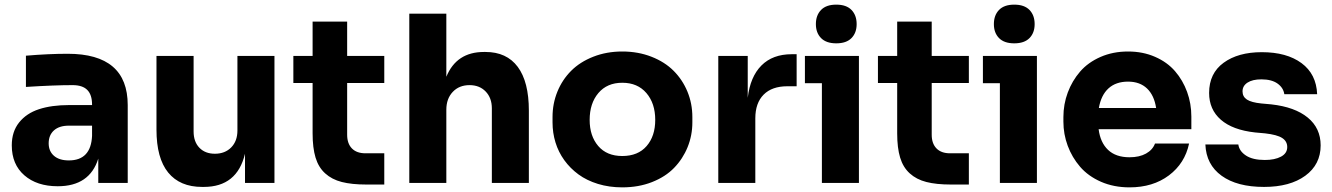

<svg xmlns="http://www.w3.org/2000/svg" viewBox="-20 -789 5746 828"><path d="M229 14.2Q139.2 14.2 85 -33Q30.8 -80.1 30.8 -162.1Q30.8 -221.2 62.3 -260.7Q93.8 -300.3 148.2 -318.1Q202.6 -335.9 277.8 -335.9H377V-337.9Q377 -380.4 356.4 -401.1Q335.9 -421.9 293 -421.9Q213.9 -421.9 91.8 -414.1V-548.8Q189.5 -557.1 272 -557.1Q530.8 -557.1 530.8 -335.9V0H403.8V-105Q366.7 14.2 229 14.2ZM276.9 -97.2Q372.1 -97.2 377 -203.1V-247.1H276.9Q235.4 -247.1 212.6 -226.6Q189.9 -206.1 189.9 -170.9Q189.9 -137.2 212.6 -117.2Q235.4 -97.2 276.9 -97.2Z M858.9 17.1H851.6Q755.9 17.1 705.3 -44.9Q654.8 -106.9 654.8 -230V-547.9H814.9V-222.2Q814.9 -177.7 839.8 -151.9Q864.7 -126 906.7 -126Q950.2 -126 977.1 -153.3Q1003.9 -180.7 1003.9 -226.1V-547.9H1163.6V0H1036.6V-126Q1002.4 17.1 858.9 17.1Z M1637.2 6.8H1560.1Q1496.6 6.8 1453.9 -4.2Q1411.1 -15.1 1382.3 -41.3Q1353.5 -67.4 1340.8 -109.4Q1328.1 -151.4 1328.1 -213.9V-431.2H1245.1V-547.9H1328.1V-695.8H1477.1V-547.9H1637.2V-431.2H1477.1V-208Q1477.1 -169.9 1497.6 -148.9Q1518.1 -127.9 1556.2 -127.9H1637.2Z M1904.8 0H1745.1V-730H1904.8V-458Q1948.7 -564.9 2066.9 -564.9H2073.7Q2165 -564.9 2212.9 -500.5Q2260.7 -436 2260.7 -312V0H2101.1V-321.8Q2101.1 -366.7 2074.5 -394.3Q2047.9 -421.9 2004.9 -421.9Q1960 -421.9 1932.4 -392.6Q1904.8 -363.3 1904.8 -315.9Z M2663.6 19Q2607.4 19 2558.8 4.2Q2510.3 -10.7 2474.6 -36.9Q2439 -63 2413.6 -98.1Q2388.2 -133.3 2375.5 -174.8Q2362.8 -216.3 2362.8 -261.2V-284.2Q2362.8 -342.3 2383.8 -393.8Q2404.8 -445.3 2443.1 -483.6Q2481.4 -522 2538.6 -544.4Q2595.7 -566.9 2663.6 -566.9Q2731.9 -566.9 2789.3 -544.4Q2846.7 -522 2885 -483.6Q2923.3 -445.3 2944.6 -393.8Q2965.8 -342.3 2965.8 -284.2V-261.2Q2965.8 -205.1 2945.3 -154.5Q2924.8 -104 2887.2 -65.2Q2849.6 -26.4 2791.7 -3.7Q2733.9 19 2663.6 19ZM2663.6 -116.2Q2731.4 -116.2 2768.6 -159.2Q2805.7 -202.1 2805.7 -272Q2805.7 -343.3 2767.6 -387.7Q2729.5 -432.1 2663.6 -432.1Q2598.1 -432.1 2560.5 -387.7Q2522.9 -343.3 2522.9 -272Q2522.9 -202.6 2559.8 -159.4Q2596.7 -116.2 2663.6 -116.2Z M3237.3 0H3077.6V-547.9H3204.6V-367.2Q3215.3 -458 3263.7 -506.6Q3312 -555.2 3394.5 -555.2H3415.5V-417H3375.5Q3309.1 -417 3273.2 -380.9Q3237.3 -344.7 3237.3 -278.8Z M3498.5 -685.1Q3498.5 -723.1 3520.8 -746.1Q3543 -769 3586.4 -769Q3629.9 -769 3652.1 -746.1Q3674.3 -723.1 3674.3 -685.1Q3674.3 -647.5 3652.1 -624.8Q3629.9 -602.1 3586.4 -602.1Q3543 -602.1 3520.8 -624.8Q3498.5 -647.5 3498.5 -685.1ZM3684.1 0H3524.4V-430.2H3451.2V-547.9H3684.1Z M4158.2 6.8H4081.1Q4017.6 6.8 3974.9 -4.2Q3932.1 -15.1 3903.3 -41.3Q3874.5 -67.4 3861.8 -109.4Q3849.1 -151.4 3849.1 -213.9V-431.2H3766.1V-547.9H3849.1V-695.8H3998V-547.9H4158.2V-431.2H3998V-208Q3998 -169.9 4018.6 -148.9Q4039.1 -127.9 4077.1 -127.9H4158.2Z M4266.1 -685.1Q4266.1 -723.1 4288.3 -746.1Q4310.5 -769 4354 -769Q4397.5 -769 4419.7 -746.1Q4441.9 -723.1 4441.9 -685.1Q4441.9 -647.5 4419.7 -624.8Q4397.5 -602.1 4354 -602.1Q4310.5 -602.1 4288.3 -624.8Q4266.1 -647.5 4266.1 -685.1ZM4451.7 0H4292V-430.2H4218.8V-547.9H4451.7Z M4851.1 19Q4783.2 19 4728 -5.1Q4672.9 -29.3 4637.9 -69.8Q4603 -110.4 4584.5 -160.4Q4565.9 -210.4 4565.9 -264.2V-284.2Q4565.9 -339.4 4584.7 -389.9Q4603.5 -440.4 4637.9 -480.2Q4672.4 -520 4726.1 -543.5Q4779.8 -566.9 4844.7 -566.9Q4908.7 -566.9 4961.2 -543.9Q5013.7 -521 5047.4 -481.9Q5081.1 -442.9 5099.4 -392.6Q5117.7 -342.3 5117.7 -286.1V-231.9H4717.8Q4725.1 -174.3 4758.5 -142.6Q4792 -110.8 4851.1 -110.8Q4893.6 -110.8 4922.1 -126.7Q4950.7 -142.6 4960.9 -169.9H5107.9Q5089.8 -84.5 5021 -32.7Q4952.1 19 4851.1 19ZM4844.7 -437Q4792.5 -437 4760.5 -408Q4728.5 -378.9 4718.8 -323.2H4965.8Q4957.5 -377.9 4926.5 -407.5Q4895.5 -437 4844.7 -437Z M5431.2 17.1Q5314.9 17.1 5248.3 -31Q5181.6 -79.1 5178.2 -166H5320.3Q5324.2 -137.2 5353.3 -118.2Q5382.3 -99.1 5434.6 -99.1Q5477.5 -99.1 5504.4 -113.5Q5531.2 -127.9 5531.2 -154.8Q5531.2 -179.7 5509.5 -193.8Q5487.8 -208 5435.5 -213.9L5392.6 -217.8Q5295.4 -228.5 5244.9 -272.7Q5194.3 -316.9 5194.3 -388.2Q5194.3 -472.7 5256.8 -518.3Q5319.3 -564 5421.4 -564Q5528.8 -564 5592.8 -516.8Q5656.7 -469.7 5660.2 -382.8H5518.6Q5514.6 -410.6 5489.3 -428.7Q5463.9 -446.8 5419.4 -446.8Q5381.8 -446.8 5360.1 -432.9Q5338.4 -418.9 5338.4 -395Q5338.4 -372.1 5357.4 -359.6Q5376.5 -347.2 5419.4 -342.8L5462.4 -338.9Q5564 -327.6 5619.6 -282Q5675.3 -236.3 5675.3 -162.1Q5675.3 -79.6 5609.1 -31.2Q5543 17.1 5431.2 17.1Z"/></svg>

Font: Sora
Style: Bold
Weight: 700
Designer: Jonathan Barnbrook, Julián Moncada
Foundry: Barnbrook Fonts
Version: Version 2.000